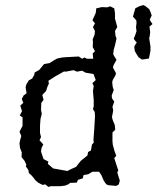

<svg xmlns="http://www.w3.org/2000/svg" viewBox="-20 -731 622 758"><path d="M218 4H181L171 7L159 -3L148 -1L132 -9L121 -18L106 -37L94 -48L92 -60L82 -74L84 -81L77 -96L65 -111L66 -129L59 -147L57 -165L59 -176L64 -194L57 -211L69 -234V-268L58 -275L67 -292L60 -314L72 -325L66 -340L73 -354L85 -363L81 -386L84 -398L94 -414L107 -421L115 -435L117 -445L135 -455L148 -471L154 -478L176 -482L193 -493L206 -500L225 -504L236 -505L291 -508L304 -499L313 -504L324 -499H348L346 -520L355 -529L346 -545L347 -564L346 -576L353 -593L355 -608L347 -624L355 -639L345 -651L358 -680L360 -698L382 -703L403 -702L415 -706L431 -698L434 -679V-657L439 -639L443 -624L434 -609L436 -590L440 -579L434 -552L429 -535L427 -517L431 -509L440 -495L428 -473L426 -464L438 -442L435 -432L425 -415L423 -406L425 -388L429 -376L421 -354L422 -343L431 -330L424 -309L427 -296L425 -284L422 -269L425 -257L433 -238L435 -219L424 -208V-175L425 -161L432 -135L439 -116L431 -107L443 -70L447 -58L443 -50L453 -18L449 -3L439 3L407 0L399 -4L390 -17L380 -40L371 -53H345L328 -43L310 -40L307 -27L288 -21L283 -10L257 -9L249 -3L236 2ZM246 -56 264 -65 280 -72 299 -96 325 -117 328 -131 339 -137 343 -160 350 -168 349 -180 352 -219 355 -271 354 -289 347 -300 350 -312V-335L347 -372L350 -391L345 -403L358 -415L349 -439L318 -444L304 -452L284 -448L270 -454L239 -448L233 -449L199 -430L171 -412L173 -401L167 -388L162 -372L147 -356L152 -337L143 -325L142 -296L145 -282L140 -262L138 -235V-206L142 -190L136 -177L151 -161L144 -147L142 -132L152 -103L171 -93L169 -84L190 -66L207 -63ZM512 -690 514 -698 529 -706 546 -711 554 -707 569 -695 574 -684 579 -670 576 -664 571 -653 576 -645 582 -636 570 -626 573 -604 571 -588 569 -580 571 -567 574 -548V-531L572 -520L568 -500L549 -497L540 -496L527 -505L517 -521L512 -530L510 -547L515 -556L520 -563L513 -571L508 -578L514 -593L519 -608L517 -623L519 -641L518 -651L505 -665L508 -677Z"/></svg>

Font: Winky Rough Light
Style: Regular
Weight: 300
Designer: Simon Atzbach
Foundry: typofactur
Version: Version 1.206; ttfautohint (v1.8.4.7-5d5b)